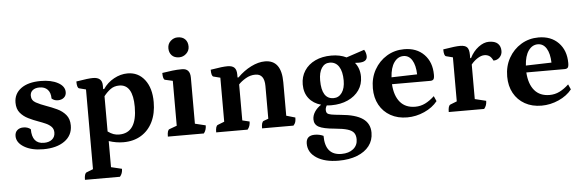

<svg xmlns="http://www.w3.org/2000/svg" viewBox="-56 -873 4055 1334"><g transform="rotate(-5 1972.0 -205.5)"><path d="M220 12Q138 12 86.5 -19Q35 -50 35 -96Q35 -122 51.5 -136.5Q68 -151 94 -151Q125 -151 145 -134Q145 -32 228 -32Q264 -32 285 -49.5Q306 -67 306 -97Q306 -122 291 -137.5Q276 -153 252.5 -163.5Q229 -174 201 -184Q167 -196 133.5 -212.5Q100 -229 77.5 -256Q55 -283 55 -327Q55 -389 104.5 -425.5Q154 -462 242 -462Q315 -462 362 -436.5Q409 -411 409 -370Q409 -346 392.5 -332Q376 -318 350 -318Q325 -318 307 -334Q307 -375 286.5 -396.5Q266 -418 230 -418Q200 -418 182.5 -404Q165 -390 165 -366Q165 -333 195.5 -316.5Q226 -300 266 -286Q303 -273 339.5 -256Q376 -239 400 -210.5Q424 -182 424 -136Q424 -67 368.5 -27.5Q313 12 220 12Z M489 249Q489 205 505 198L551 180V-376L504 -388Q489 -392 489 -437Q537 -445 563 -448Q589 -451 606 -451Q670 -451 670 -393V-368H677Q706 -411 752.5 -436.5Q799 -462 848 -462Q922 -462 967 -404Q1012 -346 1012 -248Q1012 -169 983.5 -110.5Q955 -52 902.5 -20Q850 12 779 12Q728 12 677 -5V177L752 195Q752 228 733 249ZM754 -44Q878 -44 878 -226Q878 -383 783 -383Q747 -383 721.5 -364Q696 -345 675 -318V-72Q696 -57 714 -50.5Q732 -44 754 -44Z M1089 0Q1089 -46 1105 -51L1157 -70V-383L1104 -395Q1089 -398 1089 -444Q1127 -450 1160 -454Q1193 -458 1228 -458Q1284 -458 1284 -394V-73L1358 -55Q1358 -22 1340 0ZM1216 -542Q1182 -542 1164 -561.5Q1146 -581 1146 -611Q1146 -642 1167.5 -661.5Q1189 -681 1216 -681Q1250 -681 1268.5 -662Q1287 -643 1287 -611Q1287 -582 1265.5 -562Q1244 -542 1216 -542Z M1426 0Q1426 -45 1442 -51L1488 -69V-376L1441 -388Q1426 -392 1426 -437Q1474 -445 1500 -448Q1526 -451 1544 -451Q1577 -451 1592 -436Q1607 -421 1607 -388V-367H1614Q1658 -411 1709 -436.5Q1760 -462 1806 -462Q1921 -462 1921 -306V-73L1983 -55Q1983 -36 1979.5 -24Q1976 -12 1965 0H1746Q1746 -45 1762 -51L1795 -63V-291Q1795 -376 1732 -376Q1696 -376 1664 -357Q1632 -338 1614 -318V-67L1664 -55Q1664 -22 1645 0Z M2240 -118Q2223 -118 2208 -120Q2198 -104 2198 -88Q2198 -74 2205 -66Q2212 -58 2233.5 -54Q2255 -50 2298 -46Q2402 -37 2451.5 -2.5Q2501 32 2501 96Q2501 149 2471 188Q2441 227 2386 248.5Q2331 270 2257 270Q2161 270 2103.5 232.5Q2046 195 2046 133Q2046 76 2107 76Q2139 76 2167 89Q2167 225 2281 225Q2332 225 2363 200Q2394 175 2394 133Q2394 104 2381 87Q2368 70 2337 60.5Q2306 51 2250 46Q2170 39 2138.5 22Q2107 5 2107 -31Q2107 -58 2123.5 -83.5Q2140 -109 2169 -128Q2115 -143 2084.5 -182Q2054 -221 2054 -279Q2054 -333 2081 -374.5Q2108 -416 2156.5 -439Q2205 -462 2269 -462Q2329 -462 2374 -440L2500 -482Q2507 -472 2510.5 -459Q2514 -446 2514 -436Q2514 -396 2456 -396Q2444 -396 2429 -397Q2462 -356 2462 -298Q2462 -245 2434 -204.5Q2406 -164 2355.5 -141Q2305 -118 2240 -118ZM2260 -166Q2296 -166 2318 -197Q2340 -228 2340 -282Q2340 -345 2317.5 -379.5Q2295 -414 2253 -414Q2218 -414 2197.5 -383Q2177 -352 2177 -297Q2177 -166 2260 -166Z M2758 12Q2692 12 2642 -16Q2592 -44 2564.5 -94Q2537 -144 2537 -210Q2537 -282 2569 -339Q2601 -396 2655.5 -429Q2710 -462 2777 -462Q2864 -462 2916 -408.5Q2968 -355 2968 -267Q2968 -242 2961 -234.5Q2954 -227 2939 -227H2672Q2677 -146 2714.5 -101.5Q2752 -57 2820 -57Q2857 -57 2889.5 -73Q2922 -89 2954 -119L2970 -83Q2936 -40 2878 -14Q2820 12 2758 12ZM2768 -415Q2729 -415 2703 -378.5Q2677 -342 2673 -275L2852 -280Q2850 -344 2828 -379.5Q2806 -415 2768 -415Z M3048 0Q3048 -44 3064 -51L3110 -69V-376L3063 -388Q3048 -392 3048 -437Q3097 -445 3123 -448Q3149 -451 3166 -451Q3201 -451 3215 -436Q3229 -421 3229 -384V-360H3235Q3258 -406 3295 -434Q3332 -462 3368 -462Q3410 -462 3430 -443Q3450 -424 3450 -391Q3450 -365 3432.5 -347Q3415 -329 3389 -329Q3377 -354 3362.5 -363Q3348 -372 3329 -372Q3307 -372 3281.5 -356Q3256 -340 3236 -315V-74L3314 -55Q3314 -22 3295 0Z M3695 12Q3629 12 3579 -16Q3529 -44 3501.5 -94Q3474 -144 3474 -210Q3474 -282 3506 -339Q3538 -396 3592.5 -429Q3647 -462 3714 -462Q3801 -462 3853 -408.5Q3905 -355 3905 -267Q3905 -242 3898 -234.5Q3891 -227 3876 -227H3609Q3614 -146 3651.5 -101.5Q3689 -57 3757 -57Q3794 -57 3826.5 -73Q3859 -89 3891 -119L3907 -83Q3873 -40 3815 -14Q3757 12 3695 12ZM3705 -415Q3666 -415 3640 -378.5Q3614 -342 3610 -275L3789 -280Q3787 -344 3765 -379.5Q3743 -415 3705 -415Z"/></g></svg>

Font: Petrona
Style: Bold
Weight: 700
Designer: Ringo R. Seeber
Foundry: Ringo R. Seeber
Version: Version 2.001; ttfautohint (v1.8.3)